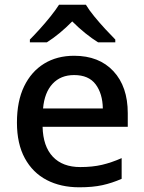

<svg xmlns="http://www.w3.org/2000/svg" viewBox="-20 -786 612 816"><path d="M295 -549Q401 -549 462 -483.5Q523 -418 523 -305V-247H161Q163 -164 204.5 -120Q246 -76 321 -76Q373 -76 413.5 -85.5Q454 -95 497 -114V-26Q456 -8 415 1Q374 10 317 10Q238 10 178.5 -21Q119 -52 85.5 -113.5Q52 -175 52 -265Q52 -356 82.5 -419Q113 -482 167.5 -515.5Q222 -549 295 -549ZM295 -467Q238 -467 203.5 -430Q169 -393 163 -325H417Q416 -388 386.5 -427.5Q357 -467 295 -467ZM345 -766Q358 -744 380.5 -716.5Q403 -689 427.5 -662.5Q452 -636 470 -618V-606H397Q371 -622 342.5 -645Q314 -668 287 -695Q233 -640 179 -606H107V-618Q126 -637 149.5 -663Q173 -689 195 -716.5Q217 -744 231 -766Z"/></svg>

Font: Noto Sans Sinhala UI Medium
Style: Regular
Weight: 500
Designer: Jelle Bosma - Monotype Design Team
Foundry: Monotype Imaging Inc.
Version: Version 2.006; ttfautohint (v1.8.4.7-5d5b)